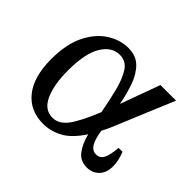

<svg xmlns="http://www.w3.org/2000/svg" viewBox="-111 -616 791 791"><g transform="rotate(45 284.5 -220.0)"><path d="M539 -66Q539 -27 518 -6Q497 15 465 15Q427 15 405.5 -13.5Q384 -42 373 -86Q334 -27 293.5 -6Q253 15 211 15Q134 15 90 -40Q46 -95 46 -198Q46 -284 74 -341Q102 -398 146.5 -426.5Q191 -455 239 -455Q284 -455 311 -428Q338 -401 353 -358Q368 -315 377 -267Q390 -304 406 -347Q422 -390 440 -440H531Q508 -386 485.5 -332Q463 -278 445.5 -235.5Q428 -193 419 -172Q410 -152 401 -135Q406 -97 418.5 -73.5Q431 -50 455 -50Q477 -50 487.5 -71Q498 -92 501 -135H524Q531 -117 535 -100Q539 -83 539 -66ZM128 -214Q128 -130 151 -80Q174 -30 220 -30Q257 -30 284.5 -66.5Q312 -103 347 -189Q337 -243 324.5 -294Q312 -345 291.5 -377.5Q271 -410 234 -410Q187 -410 157.5 -361Q128 -312 128 -214Z"/></g></svg>

Font: Bona Nova SC
Style: Regular
Weight: 400
Designer: Mateusz Machalski
Foundry: Capitalics
Version: Version 4.001; ttfautohint (v1.8.4.7-5d5b)